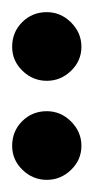

<svg xmlns="http://www.w3.org/2000/svg" viewBox="61 -815 154 316"><g transform="rotate(-90 138.0 -657.0)"><path d="M113 -657Q113 -634 96 -617Q79 -600 56 -600Q33 -600 16.5 -617Q0 -634 0 -657Q0 -680 16.5 -697Q33 -714 56 -714Q80 -714 96.5 -697.5Q113 -681 113 -657ZM276 -657Q276 -634 259 -617Q242 -600 219 -600Q196 -600 179.5 -617Q163 -634 163 -657Q163 -680 179.5 -697Q196 -714 219 -714Q243 -714 259.5 -697.5Q276 -681 276 -657Z"/></g></svg>

Font: Rosario Light Light
Style: Regular
Weight: 300
Version: Version 1.101; ttfautohint (v1.8.1.43-b0c9)